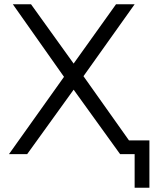

<svg xmlns="http://www.w3.org/2000/svg" viewBox="-20 -720 730 897"><path d="M22 0 279 -361 40 -700H125L324 -423L522 -700H609L370 -364L628 0H541L324 -301L107 0ZM609 157V0H541V-64H678V157Z"/></svg>

Font: Montserrat
Style: Regular
Weight: 400
Designer: Julieta Ulanovsky
Foundry: Julieta Ulanovsky
Version: Version 9.000; ttfautohint (v1.8.4.7-5d5b)